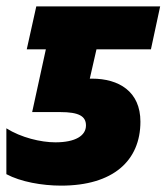

<svg xmlns="http://www.w3.org/2000/svg" viewBox="-29 -573 523 603"><path d="M163 10C326 10 412 -68 412 -191C412 -286 344 -326 260 -326H253L274 -418H445L474 -553H85L55 -418H115L72 -221H160C219 -221 241 -208 241 -179C241 -147 208 -126 145 -126C99 -126 37 -141 -9 -170V-26C36 -2 103 10 163 10Z"/></svg>

Font: Noto Sans Condensed Black
Style: Italic
Weight: 900
Width: 3
Italic angle: -12°
Designer: Monotype Design Team
Foundry: Monotype Imaging Inc.
Version: Version 2.013